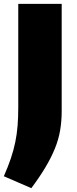

<svg xmlns="http://www.w3.org/2000/svg" viewBox="-32 -760 399 999"><path d="M-12 157Q10 107 24.5 64Q39 21 47.5 -20.5Q56 -62 59.5 -105.5Q63 -149 63 -201V-740H289V-183Q289 -130 281 -82.5Q273 -35 254 12Q235 59 205 109.5Q175 160 131 219Z"/></svg>

Font: Plata Sans Black
Style: Regular
Weight: 900
Designer: Pablo Impallari, Andres Torresi, & Cristiano Sobral
Foundry: Pablo Impallari, Andres Torresi, & Cristiano Sobral
Version: Version 1.00;December 28, 2019;FontCreator 12.0.0.2547 64-bi